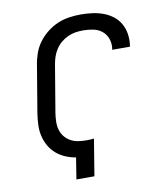

<svg xmlns="http://www.w3.org/2000/svg" viewBox="-83 -813 766 882"><g transform="rotate(-10 300.0 -371.5)"><path d="M202 0 218 -100Q193 -104 169.5 -114Q146 -124 127.5 -140Q109 -156 96.5 -177.5Q84 -199 78 -224Q72 -249 73 -275.5Q74 -302 78 -329L115 -550Q119 -577 128.5 -603.5Q138 -630 155 -653Q172 -676 195.5 -694.5Q219 -713 245 -724Q271 -735 298.5 -739Q326 -743 353 -743Q380 -743 406.5 -739.5Q433 -736 457.5 -727Q482 -718 502 -702.5Q522 -687 534.5 -665Q547 -643 551 -616.5Q555 -590 551 -563L550 -558H467L468 -561Q472 -585 464.5 -607.5Q457 -630 440 -644.5Q423 -659 399.5 -664Q376 -669 352 -669Q334 -669 316.5 -666.5Q299 -664 281 -656Q263 -648 248 -635.5Q233 -623 222.5 -607Q212 -591 206 -573.5Q200 -556 197 -538L160 -317Q157 -297 156.5 -277.5Q156 -258 161 -240Q166 -222 177.5 -207.5Q189 -193 205 -184Q221 -175 240 -172Q259 -169 279 -169Q288 -169 296.5 -169.5Q305 -170 314 -171L286 0Z"/></g></svg>

Font: Iosevka Custom Oblique
Style: Regular
Weight: 400
Italic angle: -9°
Designer: Belleve Invis
Foundry: Belleve Invis
Version: Version 27.0.1